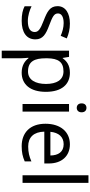

<svg xmlns="http://www.w3.org/2000/svg" viewBox="567 -1367 1040 2214"><g transform="rotate(90 1087.0 -260.0)"><path d="M434 -148C434 -234 375 -269 273 -307C170 -346 135 -364 135 -409C135 -449 174 -474 246 -474C298 -474 348 -459 393 -440L423 -510C373 -532 317 -546 252 -546C132 -546 51 -495 51 -404C51 -316 113 -284 217 -244C322 -204 349 -180 349 -140C349 -92 311 -61 222 -61C159 -61 94 -83 52 -104V-24C93 -2 145 10 220 10C351 10 434 -44 434 -148Z M819 -546C732 -546 684 -509 652 -463H648L636 -536H564V240H652V20C652 -5 648 -45 646 -68H652C683 -26 735 10 818 10C951 10 1039 -86 1039 -269C1039 -454 951 -546 819 -546ZM803 -472C902 -472 948 -392 948 -270C948 -150 902 -63 805 -63C688 -63 652 -137 652 -269V-286C654 -411 694 -472 803 -472Z M1224 -737C1195 -737 1172 -720 1172 -681C1172 -643 1195 -625 1224 -625C1251 -625 1275 -643 1275 -681C1275 -720 1251 -737 1224 -737ZM1267 -536H1179V0H1267Z M1644 -546C1502 -546 1407 -440 1407 -264C1407 -85 1512 10 1665 10C1738 10 1786 -1 1841 -25V-102C1785 -78 1737 -65 1669 -65C1562 -65 1501 -130 1498 -251H1865V-304C1865 -450 1781 -546 1644 -546ZM1643 -474C1732 -474 1772 -412 1773 -321H1500C1509 -417 1559 -474 1643 -474Z M2089 0V-760H2001V0Z"/></g></svg>

Font: Noto Sans Osage
Style: Regular
Weight: 400
Designer: Monotype Design Team
Foundry: Monotype Imaging Inc.
Version: Version 2.002